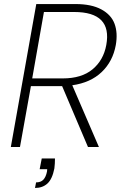

<svg xmlns="http://www.w3.org/2000/svg" viewBox="-20 -722 601 943"><path d="M185.1 56.2H250Q250 82 247.1 105Q236.8 157.7 212.9 179.4Q189 201.2 151.9 201.2L157.2 173.8Q180.7 173.8 193.1 160.4Q205.6 147 210.9 120.1L211.9 108.9H174.8ZM502 -501Q531.7 -663.1 344.2 -663.1H195.8L138.2 -336.9H288.1Q380.9 -336.9 434.6 -381.6Q488.3 -426.3 502 -501ZM158.2 -702.1H351.1Q429.2 -702.1 477.8 -675.8Q526.4 -649.4 542.7 -605Q559.1 -560.5 548.8 -501Q534.2 -420.4 479.5 -368.2Q424.8 -315.9 335 -303.2L465.8 0H412.1L285.2 -298.8H280.8H131.8L78.1 0H33.2Z"/></svg>

Font: SVN-Poppins ExtraLight
Style: Italic
Weight: 200
Italic angle: -10°
Designer: Ninad Kale (Devanagari), Jonny Pinhorn (Latin)
Foundry: Indian Type Foundry
Version: Version 3.002 2017